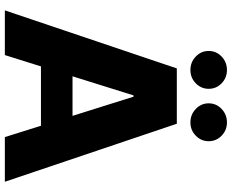

<svg xmlns="http://www.w3.org/2000/svg" viewBox="-104 -876 979 812"><g transform="rotate(90 386.0 -469.5)"><path d="M212.4 0H23.4L268.8 -727.3H502.8L748.2 0H559.3L511.4 -152.7H260.3ZM302.2 -286.2H469.5L388.5 -544H382.8ZM275.6 -784.8Q242.2 -784.8 218.6 -807.5Q195 -830.3 195 -861.9Q195 -894.2 218.6 -916.7Q242.2 -939.3 275.6 -939.3Q308.6 -939.3 331.9 -916.7Q355.1 -894.2 355.1 -861.9Q355.1 -830.3 331.9 -807.5Q308.6 -784.8 275.6 -784.8ZM497.2 -784.8Q463.8 -784.8 440.2 -807.5Q416.5 -830.3 416.5 -861.9Q416.5 -894.2 440.2 -916.7Q463.8 -939.3 497.2 -939.3Q530.2 -939.3 553.4 -916.7Q576.7 -894.2 576.7 -861.9Q576.7 -830.3 553.4 -807.5Q530.2 -784.8 497.2 -784.8Z"/></g></svg>

Font: Inter UI Extra Bold
Style: Regular
Weight: 800
Designer: Rasmus Andersson
Foundry: rsms
Version: 3.2;8d6f07862